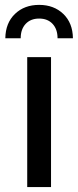

<svg xmlns="http://www.w3.org/2000/svg" viewBox="-20 -763 319 783"><path d="M91 -529.9H188.1V0H91ZM139.6 -743.1Q199.7 -743.1 238.2 -706.2Q276.6 -669.3 277.4 -607H214.7Q214.7 -644 194.5 -665.6Q174.3 -687.3 139.6 -687.3Q104.9 -687.3 84.6 -665.5Q64.4 -643.7 64.4 -607H1.7Q2.6 -669.3 41 -706.2Q79.4 -743.1 139.6 -743.1Z"/></svg>

Font: iiserrat Thin
Style: Regular
Weight: 100
Designer: Akira Ohta
Foundry: Akira Ohta
Version: Version 1.200;Glyphs 3.3.1 (3343)